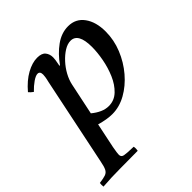

<svg xmlns="http://www.w3.org/2000/svg" viewBox="-253 -621 1008 1008"><g transform="rotate(-45 251.5 -116.5)"><path d="M154 -4 125 135Q121 157 119.5 168.5Q118 180 118 186Q118 203 135.5 206.5Q153 210 203 211Q205 219 204.5 227.5Q204 236 203 241Q135 242 71 242Q7 242 -57 247Q-58 242 -58 234Q-58 226 -57 220Q-26 216 -10.5 210.5Q5 205 12.5 189.5Q20 174 26 142L127 -345Q132 -365 133.5 -376Q135 -387 135 -393Q135 -417 117 -417Q103 -417 80.5 -401.5Q58 -386 36 -363Q29 -368 23.5 -373Q18 -378 13 -384Q53 -431 95.5 -454.5Q138 -478 175 -478Q209 -478 222.5 -461Q236 -444 236 -420Q236 -412 234.5 -401Q233 -390 228 -365H232Q267 -415 312 -447.5Q357 -480 407 -480Q463 -480 495 -436Q527 -392 527 -321Q527 -258 503 -199Q479 -140 438.5 -92.5Q398 -45 348 -17Q298 11 245 11Q225 11 201.5 7Q178 3 154 -4ZM205 -248 168 -72Q191 -53 214.5 -42.5Q238 -32 262 -32Q303 -32 333 -60.5Q363 -89 382 -133Q401 -177 410 -225.5Q419 -274 419 -314Q419 -417 362 -417Q339 -417 314 -401.5Q289 -386 266 -361Q243 -336 227 -306.5Q211 -277 205 -248Q205 -248 205 -248Z"/></g></svg>

Font: Tiro Kannada
Style: Italic
Weight: 400
Italic angle: -11°
Designer: Kannada: John Hudson & Fiona Ross, assisted by Kaja Sojewska. Latin: John Hudson with Paul Hanslow, assisted by Kaja Soj
Foundry: Tiro Typeworks Ltd.
Version: Version 1.52